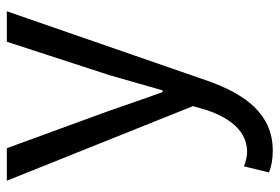

<svg xmlns="http://www.w3.org/2000/svg" viewBox="-148 -435 817 561"><g transform="rotate(-90 260.5 -154.5)"><path d="M101 234C209 234 266 152 304 46L508 -543H419L321 -242C307 -193 291 -138 277 -88H272C253 -139 235 -194 218 -242L108 -543H13L231 1L219 42C196 109 158 159 97 159C82 159 66 154 55 150L37 223C54 230 76 234 101 234Z"/></g></svg>

Font: ChiuKong Gothic CL
Style: Regular
Weight: 400
Designer: Ryoko NISHIZUKA 西塚涼子 (kana, bopomofo & ideographs); Paul D. Hunt (Latin, Greek & Cyrillic); Sandoll Communications 산돌커뮤니
Foundry: Adobe
Version: Version 1.300